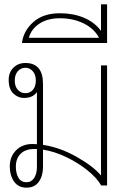

<svg xmlns="http://www.w3.org/2000/svg" viewBox="-20 -854 583 884"><path d="M473 -553V0H446Q426 -35 382.5 -70Q339 -105 284.5 -131Q230 -157 178 -165V-85Q178 -45 159 -17.5Q140 10 102 10Q64 10 44.5 -18.5Q25 -47 25 -87Q25 -133 54 -162Q83 -191 129 -191Q143 -191 150 -190V-430Q139 -415 124 -409Q109 -403 90 -403Q63 -403 41.5 -423.5Q20 -444 20 -486Q20 -521 42 -542.5Q64 -564 97 -564Q178 -564 178 -467V-187Q257 -175 333.5 -131.5Q410 -88 445 -46V-553ZM145 -483Q145 -510 131 -526Q117 -542 97 -542Q76 -542 62 -526Q48 -510 48 -483Q48 -456 62 -440.5Q76 -425 97 -425Q118 -425 131.5 -440.5Q145 -456 145 -483ZM150 -168H138Q97 -168 75 -146Q53 -124 53 -87Q53 -56 65 -35.5Q77 -15 102 -15Q125 -15 137.5 -35Q150 -55 150 -85Z M256 -793Q317 -793 366 -772.5Q415 -752 445 -712V-834H473V-656H81Q88 -712 133.5 -752.5Q179 -793 256 -793ZM436 -680Q414 -722 365.5 -746Q317 -770 255 -770Q200 -770 162 -745.5Q124 -721 113 -680Z"/></svg>

Font: Trirong Thin
Style: Regular
Weight: 250
Designer: Katatrad Team
Foundry: CadsonDemak
Version: Version 1.001